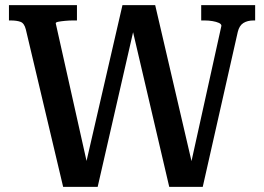

<svg xmlns="http://www.w3.org/2000/svg" viewBox="-20 -730 1032 751"><path d="M15 -710H281V-650H266Q251 -650 235 -648.5Q219 -647 208.5 -645Q198 -643 198 -639L326 -67L311 -68L459 -710H587L736 -70L722 -68L846 -629Q846 -636 836 -640.5Q826 -645 811 -647.5Q796 -650 780 -650H767V-710H978V-650H972Q948 -650 932 -640Q916 -630 910 -605L773 1H642L494 -632H507L362 1H227L81 -615Q75 -639 60.5 -644.5Q46 -650 21 -650H15Z"/></svg>

Font: Roboto Serif SemiCondensed Medium
Style: Regular
Weight: 500
Width: 4
Designer: Greg Gazdowicz
Foundry: Commercial Type
Version: Version 1.007